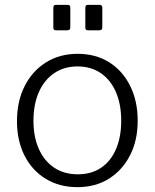

<svg xmlns="http://www.w3.org/2000/svg" viewBox="-20 -762 638 792"><path d="M299 10Q225 10 168.5 -24.5Q112 -59 81 -120.5Q50 -182 50 -262Q50 -344 81.5 -406.5Q113 -469 169.5 -504.5Q226 -540 300 -540Q375 -540 430.5 -505Q486 -470 517 -407.5Q548 -345 548 -264Q548 -183 516.5 -121.5Q485 -60 429.5 -25Q374 10 299 10ZM301 -43Q357 -43 397 -70Q437 -97 458.5 -147Q480 -197 480 -264Q480 -332 458 -382.5Q436 -433 395.5 -460.5Q355 -488 300 -488Q245 -488 204 -460.5Q163 -433 140.5 -382.5Q118 -332 118 -264Q118 -197 140.5 -147Q163 -97 204 -70Q245 -43 301 -43ZM270 -731V-651Q270 -643 267 -640Q264 -637 255 -637H213Q205 -637 202.5 -639.5Q200 -642 200 -649V-730Q200 -742 210 -742H260Q270 -742 270 -731ZM402 -731V-651Q402 -643 399 -640Q396 -637 387 -637H345Q337 -637 334.5 -639.5Q332 -642 332 -649V-730Q332 -742 342 -742H391Q402 -742 402 -731Z"/></svg>

Font: Libre Franklin Light
Style: Regular
Weight: 300
Designer: Pablo Impallari, Rodrigo Fuenzalida, Nhung Nguyen
Foundry: Impallari Type
Version: Version 3.000